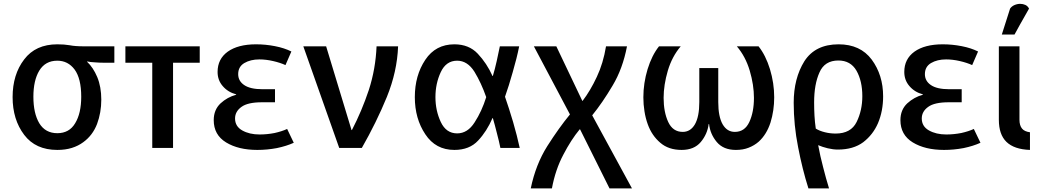

<svg xmlns="http://www.w3.org/2000/svg" viewBox="-20 -785 5519 1019"><path d="M586.9 -452.1Q586.9 -473.6 586.9 -539.1Q546.9 -539.1 426.8 -539.1Q377.9 -539.1 349.6 -544.9Q321.3 -549.8 284.2 -549.8Q168.9 -549.8 108.4 -469.7Q46.9 -389.6 46.9 -269.5Q46.9 -150.4 108.4 -69.3Q168.9 10.7 284.2 10.7Q327.1 10.7 361.3 0Q395.5 -10.7 421.9 -30.3Q471.7 -66.4 495.1 -127Q517.6 -187.5 517.6 -255.9Q517.6 -324.2 496.1 -376Q474.6 -426.8 442.4 -457Q442.4 -458 442.4 -459Q459 -455.1 483.4 -454.1Q506.8 -452.1 531.2 -452.1Q549.8 -452.1 586.9 -452.1ZM411.1 -271.5Q411.1 -183.6 378.9 -130.9Q347.7 -78.1 284.2 -78.1Q220.7 -78.1 188.5 -130.9Q157.2 -183.6 157.2 -271.5Q157.2 -358.4 188.5 -410.2Q220.7 -462.9 284.2 -462.9Q340.8 -462.9 376 -416Q411.1 -368.2 411.1 -271.5Z M1040 -452.1Q1040 -473.6 1040 -539.1Q941.4 -539.1 645.5 -539.1Q645.5 -517.6 645.5 -452.1Q680.7 -452.1 788.1 -452.1Q788.1 -338.9 788.1 0Q815.4 0 898.4 0Q898.4 -113.3 898.4 -452.1Q933.6 -452.1 1040 -452.1Z M1539.1 -27.3Q1530.3 -45.9 1503.9 -100.6Q1476.6 -87.9 1437.5 -79.1Q1397.5 -71.3 1357.4 -71.3Q1303.7 -71.3 1265.6 -92.8Q1227.5 -114.3 1227.5 -156.2Q1227.5 -193.4 1261.7 -217.8Q1294.9 -242.2 1370.1 -242.2Q1393.6 -242.2 1439.5 -242.2Q1439.5 -259.8 1439.5 -311.5Q1422.9 -311.5 1373 -311.5Q1307.6 -311.5 1275.4 -334Q1244.1 -355.5 1244.1 -391.6Q1244.1 -430.7 1276.4 -450.2Q1309.6 -469.7 1356.4 -469.7Q1391.6 -469.7 1429.7 -460.9Q1467.8 -452.1 1495.1 -439.5Q1505.9 -462.9 1526.4 -511.7Q1489.3 -530.3 1439.5 -540Q1389.6 -549.8 1338.9 -549.8Q1243.2 -549.8 1188.5 -510.7Q1134.8 -471.7 1134.8 -403.3Q1134.8 -359.4 1162.1 -328.1Q1189.5 -295.9 1233.4 -284.2Q1233.4 -283.2 1233.4 -282.2Q1186.5 -269.5 1150.4 -236.3Q1114.3 -202.1 1114.3 -147.5Q1114.3 -69.3 1179.7 -29.3Q1245.1 10.7 1345.7 10.7Q1397.5 10.7 1449.2 1Q1501 -9.8 1539.1 -27.3Z M2092.8 -539.1Q2063.5 -539.1 1978.5 -539.1Q1973.6 -418.9 1937.5 -307.6Q1900.4 -196.3 1847.7 -94.7Q1846.7 -94.7 1845.7 -94.7Q1811.5 -206.1 1710.9 -539.1Q1680.7 -539.1 1589.8 -539.1Q1636.7 -404.3 1780.3 0Q1810.5 0 1900.4 0Q1977.5 -134.8 2033.2 -270.5Q2087.9 -405.3 2092.8 -539.1Z M2738.3 0Q2724.6 -63.5 2703.1 -137.7Q2680.7 -212.9 2660.2 -271.5Q2680.7 -329.1 2701.2 -402.3Q2722.7 -475.6 2735.4 -539.1Q2701.2 -539.1 2632.8 -539.1Q2626 -504.9 2616.2 -460.9Q2606.4 -417 2595.7 -381.8Q2594.7 -381.8 2593.8 -381.8Q2563.5 -449.2 2515.6 -500Q2468.8 -549.8 2391.6 -549.8Q2292 -549.8 2237.3 -467.8Q2181.6 -384.8 2181.6 -269.5Q2181.6 -155.3 2237.3 -72.3Q2292 10.7 2391.6 10.7Q2471.7 10.7 2517.6 -39.1Q2563.5 -87.9 2593.8 -158.2Q2594.7 -158.2 2595.7 -158.2Q2606.4 -122.1 2617.2 -78.1Q2628.9 -34.2 2635.7 0Q2669.9 0 2738.3 0ZM2560.5 -269.5Q2537.1 -194.3 2499 -135.7Q2461.9 -77.1 2406.2 -77.1Q2347.7 -77.1 2319.3 -137.7Q2291 -198.2 2291 -269.5Q2291 -341.8 2319.3 -402.3Q2347.7 -462.9 2406.2 -462.9Q2460.9 -462.9 2498 -404.3Q2534.2 -344.7 2560.5 -269.5Z M3334 214.8Q3281.2 118.2 3123 -172.9Q3177.7 -240.2 3231.4 -331.1Q3285.2 -420.9 3307.6 -539.1Q3270.5 -539.1 3196.3 -539.1Q3181.6 -449.2 3147.5 -377Q3113.3 -303.7 3072.3 -250Q3071.3 -250 3070.3 -250Q3036.1 -322.3 2932.6 -539.1Q2902.3 -539.1 2813.5 -539.1Q2861.3 -449.2 3004.9 -177.7Q2946.3 -106.4 2884.8 -9.8Q2823.2 87.9 2796.9 214.8Q2835 214.8 2909.2 214.8Q2927.7 115.2 2969.7 36.1Q3010.7 -43 3056.6 -98.6Q3056.6 -98.6 3058.6 -98.6Q3097.7 -20.5 3214.8 214.8Q3245.1 214.8 3334 214.8Z M4088.9 -268.6Q4088.9 -343.8 4066.4 -418Q4043.9 -491.2 4005.9 -539.1Q3967.8 -539.1 3890.6 -539.1Q3936.5 -485.4 3959 -410.2Q3981.4 -334 3981.4 -265.6Q3981.4 -190.4 3957 -137.7Q3932.6 -85 3879.9 -85Q3838.9 -85 3815.4 -125Q3792 -166 3792 -243.2Q3792 -303.7 3792 -423.8Q3766.6 -423.8 3691.4 -423.8Q3691.4 -378.9 3691.4 -243.2Q3691.4 -166 3668 -125Q3644.5 -85 3603.5 -85Q3550.8 -85 3526.4 -137.7Q3502 -190.4 3502 -265.6Q3502 -334 3524.4 -410.2Q3546.9 -485.4 3592.8 -539.1Q3554.7 -539.1 3477.5 -539.1Q3439.5 -491.2 3417 -418Q3394.5 -343.8 3394.5 -268.6Q3394.5 -230.5 3400.4 -194.3Q3406.2 -157.2 3418 -125Q3439.5 -65.4 3484.4 -27.3Q3528.3 10.7 3597.7 10.7Q3664.1 10.7 3699.2 -31.2Q3734.4 -73.2 3741.2 -127Q3741.2 -127 3743.2 -127Q3749 -73.2 3784.2 -31.2Q3819.3 10.7 3885.7 10.7Q3923.8 10.7 3953.1 -1Q3983.4 -12.7 4006.8 -33.2Q4048.8 -71.3 4069.3 -134.8Q4088.9 -198.2 4088.9 -268.6Z M4667 -273.4Q4667 -386.7 4606.4 -468.8Q4545.9 -549.8 4430.7 -549.8Q4306.6 -549.8 4249 -460Q4192.4 -369.1 4192.4 -239.3Q4192.4 -121.1 4215.8 -3.9Q4238.3 113.3 4270.5 214.8Q4306.6 214.8 4379.9 214.8Q4363.3 161.1 4348.6 102.5Q4333 43.9 4322.3 -14.6Q4344.7 -4.9 4373 2Q4401.4 8.8 4426.8 8.8Q4508.8 8.8 4561.5 -30.3Q4613.3 -70.3 4639.6 -130.9Q4653.3 -163.1 4660.2 -199.2Q4667 -235.4 4667 -273.4ZM4556.6 -274.4Q4556.6 -199.2 4526.4 -137.7Q4496.1 -76.2 4415 -76.2Q4385.7 -76.2 4358.4 -83Q4330.1 -89.8 4309.6 -102.5Q4304.7 -135.7 4302.7 -170.9Q4300.8 -205.1 4300.8 -241.2Q4300.8 -337.9 4329.1 -400.4Q4356.4 -463.9 4429.7 -463.9Q4494.1 -463.9 4525.4 -410.2Q4556.6 -355.5 4556.6 -274.4Z M5183.6 -27.3Q5174.8 -45.9 5148.4 -100.6Q5121.1 -87.9 5082 -79.1Q5042 -71.3 5002 -71.3Q4948.2 -71.3 4910.2 -92.8Q4872.1 -114.3 4872.1 -156.2Q4872.1 -193.4 4906.2 -217.8Q4939.5 -242.2 5014.6 -242.2Q5038.1 -242.2 5084 -242.2Q5084 -259.8 5084 -311.5Q5067.4 -311.5 5017.6 -311.5Q4952.1 -311.5 4919.9 -334Q4888.7 -355.5 4888.7 -391.6Q4888.7 -430.7 4920.9 -450.2Q4954.1 -469.7 5001 -469.7Q5036.1 -469.7 5074.2 -460.9Q5112.3 -452.1 5139.6 -439.5Q5150.4 -462.9 5170.9 -511.7Q5133.8 -530.3 5084 -540Q5034.2 -549.8 4983.4 -549.8Q4887.7 -549.8 4833 -510.7Q4779.3 -471.7 4779.3 -403.3Q4779.3 -359.4 4806.6 -328.1Q4834 -295.9 4877.9 -284.2Q4877.9 -283.2 4877.9 -282.2Q4831.1 -269.5 4794.9 -236.3Q4758.8 -202.1 4758.8 -147.5Q4758.8 -69.3 4824.2 -29.3Q4889.6 10.7 4990.2 10.7Q5042 10.7 5093.8 1Q5145.5 -9.8 5183.6 -27.3Z M5446.3 10.7Q5446.3 -12.7 5446.3 -83Q5417 -86.9 5404.3 -102.5Q5390.6 -119.1 5390.6 -149.4Q5390.6 -279.3 5390.6 -539.1Q5363.3 -539.1 5281.2 -539.1Q5281.2 -441.4 5281.2 -149.4Q5281.2 -71.3 5321.3 -32.2Q5362.3 7.8 5446.3 10.7ZM5441.4 -739.3Q5434.6 -752.9 5421.9 -758.8Q5409.2 -764.6 5394.5 -764.6Q5378.9 -764.6 5363.3 -757.8Q5348.6 -751 5340.8 -739.3Q5326.2 -693.4 5296.9 -601.6Q5313.5 -601.6 5364.3 -601.6Q5382.8 -636.7 5441.4 -739.3Z"/></svg>

Font: DaxlinePro-Medium
Style: Medium
Weight: 400
Designer: Hans Reichel
Version: Version 7.502; 2006